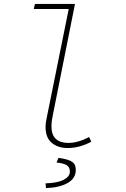

<svg xmlns="http://www.w3.org/2000/svg" viewBox="-20 -742 640 978"><path d="M324 12Q276 12 244 -14Q212 -40 212 -96Q212 -115 218 -142L330 -696H152L158 -722H362L248 -150Q242 -123 242 -100Q242 -55 264.5 -34.5Q287 -14 328 -14Q377 -14 434 -44L445 -20Q417 -5 386.5 3.5Q356 12 324 12ZM214 216 212 192Q274 190 305 173.5Q336 157 336 132Q336 109 319 99Q302 89 268 86L278 62Q305 66 322 71Q339 76 349 83.5Q359 91 362.5 101Q366 111 366 124Q366 167 324 190.5Q282 214 214 216Z"/></svg>

Font: Source Code Pro ExtraLight
Style: Italic
Weight: 200
Italic angle: -11°
Monospace: yes
Designer: Paul D. Hunt, Teo Tuominen
Foundry: Adobe Systems Incorporated
Version: Version 1.050;PS 1.000;hotconv 16.6.51;makeotf.lib2.5.65220